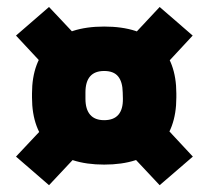

<svg xmlns="http://www.w3.org/2000/svg" viewBox="-20 -586 613 564"><path d="M286 -102.5Q182 -102.5 128 -153.8Q74 -205 74 -299.5V-311.5Q74 -405.5 128 -456.8Q182 -508 286 -508Q390.5 -508 444.2 -456.8Q498 -405.5 498 -311.5V-299.5Q498 -205 444.2 -153.8Q390.5 -102.5 286 -102.5ZM286 -233Q314 -233 327.8 -249Q341.5 -265 341 -296L340.5 -314.5Q340 -345.5 327 -361.5Q314 -377.5 286 -377.5Q258.5 -377.5 244.8 -361.8Q231 -346 231 -314.5V-296Q231 -265 244.8 -249Q258.5 -233 286 -233ZM438 -242.5 546.5 -126 449 -42 342.5 -155.5ZM230.5 -155.5 124 -42 27 -126 137.5 -243.5ZM128.5 -372.5 27 -481.5 124 -565.5 228 -455ZM342.5 -451.5 449 -565.5 546 -481.5 436 -363Z"/></svg>

Font: Anek Telugu ExtraBold
Style: Regular
Weight: 800
Designer: Omkar Bhoir (Telugu), Yesha Goshar (Latin)
Foundry: Ek Type
Version: Version 1.003